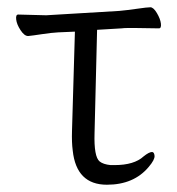

<svg xmlns="http://www.w3.org/2000/svg" viewBox="-20 -502 486 528"><path d="M417 -424 352 -425H332Q322 -425 314 -424L247 -420L240 -136Q238 -71 254 -58Q264 -50 284 -48H295Q349 -48 375 -72Q390 -84 398 -84Q404 -84 405 -73.5Q406 -63 389 -43Q348 6 274 6Q190 6 180 -88Q177 -110 178 -142L186 -415L140 -413Q121 -412 95 -408Q69 -404 58 -403H57Q47 -403 36.5 -419Q26 -435 24.5 -448.5Q23 -462 30 -462L107 -460L308 -472Q330 -474 357.5 -478Q385 -482 393.5 -482Q402 -482 411.5 -466Q421 -450 422.5 -437Q424 -424 417 -424ZM375 -72ZM314 -424H313Z"/></svg>

Font: LXGW WenKai Lite Light
Style: Regular
Weight: 300
Designer: LXGW / Fontworks Inc.
Foundry: LXGW / Fontworks Inc.
Version: Version 1.511; March 25, 2025